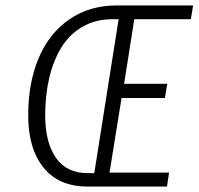

<svg xmlns="http://www.w3.org/2000/svg" viewBox="-20 -681 725 701"><path d="M298.8 0Q194.8 0 138.9 -69.1Q83 -138.2 83 -259.8Q83 -378.4 121.1 -468.8Q159.2 -559.1 232.9 -610.1Q306.6 -661.1 405.8 -661.1H685.1L676.8 -610.8H470.2L433.1 -375H590.8L582 -323.2H423.8L379.9 -50.8H597.2L589.8 0ZM300.8 -48.8H324.2L413.1 -610.8H390.1Q329.1 -610.8 281.5 -583.5Q233.9 -556.2 204.3 -508.1Q174.8 -460 159.9 -397Q145 -334 145 -259.8Q145 -161.1 184.1 -105Q223.1 -48.8 300.8 -48.8Z"/></svg>

Font: Office Code Pro D Light Italic
Style: Regular
Weight: 300
Italic angle: -9°
Designer: Nathan Rutzky & Paul D. Hunt
Foundry: Adobe Systems Incorporated
Version: Version 1.004;PS 001.004;hotconv 1.0.70;makeotf.lib2.5.58329